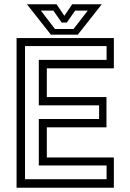

<svg xmlns="http://www.w3.org/2000/svg" viewBox="-20 -878 610 898"><path d="M57.5 0V-700H512.5V-558.5H199V-424H478V-282.5H199V-141.5H512.5V0ZM97 -40H478.5V-104H161.5V-321.5H443.5V-385.5H161.5V-598H478.5V-662.5H97ZM218 -716 106 -858H244.5L281 -804L317.5 -858H456L344 -716ZM237 -742.5H324L390.5 -828.5H331.5L292.5 -772.5H268.5L229.5 -828.5H171Z"/></svg>

Font: Tourney Thin
Style: Regular
Weight: 400
Version: Version 1.015